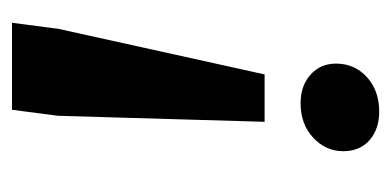

<svg xmlns="http://www.w3.org/2000/svg" viewBox="-186 -460 652 320"><g transform="rotate(-90 140.0 -300.0)"><path d="M97 -185 107 -529 117 -606H262L252 -529L176 -185ZM114 6Q85 6 66.5 -10Q48 -26 48 -54Q48 -83 70.5 -104Q93 -125 128 -125Q157 -125 175.5 -108.5Q194 -92 194 -66Q194 -35 171.5 -14.5Q149 6 114 6Z"/></g></svg>

Font: Rasa
Style: Bold Italic
Weight: 700
Italic angle: -7.10001°
Designer: Anna Giedrys (Yrsa+Rasa design), David Brezina (Yrsa art-direction, Rasa art-direction, design)
Foundry: Rosetta Type Foundry
Version: Version 2.004